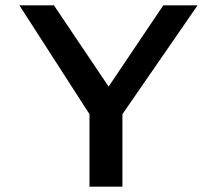

<svg xmlns="http://www.w3.org/2000/svg" viewBox="-20 -713 811 723"><path d="M724 -693H595L389 -387L183 -693H53L317 -283V-10H441V-283Z"/></svg>

Font: Bluebird
Style: LiExt
Weight: 300
Designer: Jasper
Foundry: Cannot Into Space Fonts
Version: Version 0.98